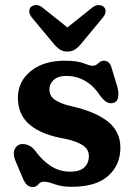

<svg xmlns="http://www.w3.org/2000/svg" viewBox="-20 -725 531 756"><path d="M241 -426Q209 -426 191.8 -410.8Q174.5 -395.5 174.5 -373Q174.5 -347 196.2 -332.2Q218 -317.5 252 -309Q351.5 -287.5 402.8 -248Q454 -208.5 454 -143.5Q454 -75.5 406.2 -32.5Q358.5 10.5 261.5 10.5Q222.5 10.5 195.8 0.5Q169 -9.5 153.5 -9.5Q139 -9.5 130.8 1Q122.5 11.5 108.5 11.5Q84 11.5 70.5 -22L41 -91Q30.5 -116.5 36.2 -133.5Q42 -150.5 57 -156Q71.5 -160.5 88.2 -154.5Q105 -148.5 117 -133.5Q144 -95 179 -72Q214 -49 256.5 -49Q294.5 -49 312.2 -66.2Q330 -83.5 330 -110Q330 -138 304.8 -153.8Q279.5 -169.5 236.5 -178.5Q146 -193.5 98.2 -233Q50.5 -272.5 50.5 -340Q50.5 -404 101.2 -445Q152 -486 234.5 -486Q284 -486 309 -476Q334 -466 343.5 -466Q357.5 -466 367.2 -476Q377 -486 389.5 -486Q399 -486 407.5 -479.2Q416 -472.5 420 -456L442.5 -381.5Q448 -361 445.2 -342.5Q442.5 -324 425.5 -319.5Q399.5 -312.5 373.5 -349.5Q350 -386 316 -406Q282 -426 241 -426ZM303.5 -557.5Q290 -540.5 277 -531.2Q264 -522 245.5 -522Q227 -522 214 -531.2Q201 -540.5 187.5 -557.5L105 -656.5Q95 -670 95.2 -681Q95.5 -692 102 -698Q110.5 -705 122.8 -705Q135 -705 147.5 -695L245.5 -617L343 -695Q356 -705 368.2 -705Q380.5 -705 388.5 -698Q395.5 -692 395.8 -681Q396 -670 385.5 -656.5Z"/></svg>

Font: Fraunces 9pt SuperSoft SemiBold
Style: Regular
Weight: 600
Version: Version 1.000;[0bf87f6ff]